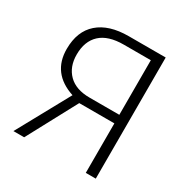

<svg xmlns="http://www.w3.org/2000/svg" viewBox="-164 -843 939 976"><g transform="rotate(30 305.5 -355.5)"><path d="M110.4 0H47.4L216.3 -308.1Q145 -331.5 109.1 -378.9Q73.2 -426.3 73.2 -497.1Q73.2 -601.1 136 -656Q198.7 -710.9 314 -710.9H530.8V0H472.2V-290.5H266.1ZM472.2 -661.1H314Q222.7 -661.1 177 -618.7Q131.3 -576.2 131.3 -498Q131.3 -426.3 174.3 -383.5Q217.3 -340.8 297.4 -340.8H472.2Z"/></g></svg>

Font: Roboto Web
Style: Light
Weight: 300
Designer: Google
Version: Version 1.200310; 2013